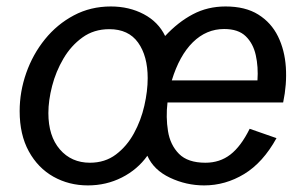

<svg xmlns="http://www.w3.org/2000/svg" viewBox="-20 -559 941 591"><path d="M250.5 11.7Q192.4 11.7 144.5 -15.1Q96.7 -42 68.6 -93.3Q40.5 -144.5 40.5 -216.8Q40.5 -276.9 60.8 -334.5Q81.1 -392.1 118.4 -438.2Q155.8 -484.4 207.3 -511.7Q258.8 -539.1 321.3 -539.1Q377.4 -539.1 422.4 -515.4Q467.3 -491.7 488.3 -448.2Q528.3 -491.2 573.7 -515.1Q619.1 -539.1 674.3 -539.1Q735.4 -539.1 775.1 -514.2Q814.9 -489.3 835.7 -447Q856.4 -404.8 859.9 -352.1Q863.3 -299.3 851.6 -243.7H495.6Q490.2 -198.2 497.1 -155.5Q503.9 -112.8 531 -85.4Q558.1 -58.1 612.3 -58.1Q656.7 -58.1 689.2 -83.3Q721.7 -108.4 748.5 -162.6L831.1 -133.8Q789.6 -58.6 731.7 -23.4Q673.8 11.7 608.4 11.7Q553.2 11.7 503.2 -12Q453.1 -35.6 433.6 -79.6Q403.3 -37.1 355.2 -12.7Q307.1 11.7 250.5 11.7ZM508.8 -311.5H772.5Q775.4 -353 767.3 -389.2Q759.3 -425.3 736.3 -447.5Q713.4 -469.7 669.9 -469.7Q615.2 -469.7 573.7 -429Q532.2 -388.2 508.8 -311.5ZM256.8 -58.1Q303.2 -58.1 336.9 -83.5Q370.6 -108.9 392.3 -148.7Q414.1 -188.5 424.3 -233.6Q434.6 -278.8 434.6 -318.4Q434.6 -386.7 405 -428Q375.5 -469.2 316.4 -469.2Q269 -469.2 233.9 -443.8Q198.7 -418.5 175.3 -378.7Q151.9 -338.9 140.4 -294.2Q128.9 -249.5 128.9 -210.9Q128.9 -140.1 164.3 -99.1Q199.7 -58.1 256.8 -58.1Z"/></svg>

Font: Schibsted Grotesk
Style: Italic
Weight: 400
Italic angle: -12°
Designer: Bakken & Baeck AS, Henrik Kongsvoll
Foundry: Schibsted ASA
Version: Version 1.100; ttfautohint (v1.8.4.7-5d5b);gftools[0.9.25]